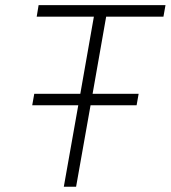

<svg xmlns="http://www.w3.org/2000/svg" viewBox="-20 -713 652 733"><path d="M103 -311 110.8 -355H286.6L338.4 -649.4H120.1L127.4 -693.4H611.8L604 -649.4H385.3L333.5 -355H509.3L501.5 -311H325.7L270.5 0H223.6L278.8 -311Z"/></svg>

Font: Cascadia Mono NF ExtraLight
Style: Italic
Weight: 200
Italic angle: -10°
Monospace: yes
Designer: Aaron Bell
Foundry: Saja Typeworks
Version: Version 2404.023; ttfautohint (v1.8.4)